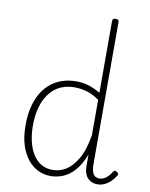

<svg xmlns="http://www.w3.org/2000/svg" viewBox="-97 -965 823 1053"><g transform="rotate(10 314.0 -438.5)"><path d="M259 17Q206 17 164.5 -13Q123 -43 99 -99Q75 -155 75 -235Q75 -285 84.5 -328.5Q94 -372 113 -407Q132 -442 160.5 -467Q189 -492 226 -505.5Q263 -519 309 -519Q344 -519 376 -509.5Q408 -500 443 -479V-879Q443 -887 448 -890.5Q453 -894 461 -894Q471 -894 475 -890.5Q479 -887 479 -879V-89Q479 -53 489.5 -34.5Q500 -16 525 -16Q536 -16 548 -21.5Q560 -27 571 -38Q582 -49 593 -67Q598 -73 603 -73Q608 -73 613 -68Q620 -65 621.5 -59.5Q623 -54 619 -49Q607 -29 591 -14Q575 1 556.5 9Q538 17 520 17Q496 17 478.5 6.5Q461 -4 452 -23.5Q443 -43 443 -74Q443 -89 443 -105Q443 -121 443 -135Q420 -76 389.5 -42.5Q359 -9 325 4Q291 17 259 17ZM115 -238Q115 -177 131.5 -126.5Q148 -76 181.5 -47Q215 -18 265 -18Q303 -18 337.5 -39.5Q372 -61 400.5 -109.5Q429 -158 443 -243V-440Q406 -466 372 -475.5Q338 -485 305 -485Q270 -485 240 -474.5Q210 -464 187.5 -443.5Q165 -423 148.5 -393Q132 -363 123.5 -324.5Q115 -286 115 -238Z"/></g></svg>

Font: Playwrite HR Lijeva Thin
Style: Regular
Weight: 250
Designer: Veronika Burian, José Scaglione
Foundry: TypeTogether
Version: Version 1.002